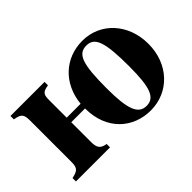

<svg xmlns="http://www.w3.org/2000/svg" viewBox="-86 -708 956 956"><g transform="rotate(-45 392.5 -229.5)"><path d="M213 -257V-376C213 -419 217 -430 261 -437V-461H21V-437C65 -430 74 -419 74 -376V-87C74 -45 66 -33 21 -24V0H261V-24C224 -29 213 -47 213 -84V-225H310C310 -71 413 14 535 14C664 14 761 -88 761 -229C761 -371 665 -473 539 -473C417 -473 324 -388 311 -257ZM536 -442C595 -442 614 -389 614 -218C614 -69 594 -17 536 -17C478 -17 457 -73 457 -218C457 -389 475 -442 536 -442Z"/></g></svg>

Font: STIXGeneral
Style: Bold
Weight: 700
Designer: MicroPress Inc., with final additions and corrections provided by Coen Hoffman, Elsevier (retired)
Version: Version 1.1.0